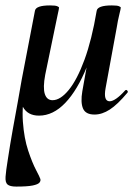

<svg xmlns="http://www.w3.org/2000/svg" viewBox="-40 -414 507 709"><path d="M104 13Q62 13 44.5 -19.5Q27 -52 40 -119L89 -374Q92 -394 145 -394Q165 -394 171.5 -391Q178 -388 178 -386Q178 -382 173 -360Q168 -338 163 -312L127 -138Q118 -90 125.5 -67Q133 -44 154 -44Q183 -44 214 -82Q245 -120 272 -193.5Q299 -267 317 -374L335 -373Q316 -255 281 -168Q246 -81 201 -34Q156 13 104 13ZM20 275Q-3 275 -12 267.5Q-21 260 -19.5 238.5Q-18 217 -11 174Q-3 121 7 65Q17 9 26 -39.5Q35 -88 40 -119L56 -103Q40 -26 44.5 35.5Q49 97 64 142Q79 187 93 213.5Q107 240 109 247Q111 254 105.5 260.5Q100 267 80.5 271Q61 275 20 275ZM309 9Q276 9 266.5 -13.5Q257 -36 264 -77L317 -374Q320 -394 373 -394Q393 -394 399.5 -391Q406 -388 406 -386Q406 -382 400.5 -360Q395 -338 391 -312L350 -89Q341 -40 365 -40Q375 -40 389.5 -50Q404 -60 422 -80Q426 -84 430 -79.5Q434 -75 430 -71Q394 -28 365.5 -9.5Q337 9 309 9Z"/></svg>

Font: Cormorant
Style: Bold Italic
Weight: 700
Italic angle: -10°
Designer: Christian Thalmann (Catharsis Fonts)
Foundry: Catharsis Fonts
Version: Version 4.000